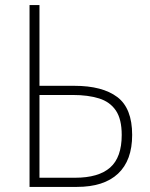

<svg xmlns="http://www.w3.org/2000/svg" viewBox="-20 -734 591 754"><path d="M96 0V-714H135V-397H272Q382 -397 440.5 -353Q499 -309 499 -204Q499 -104 443.5 -52Q388 0 282 0ZM135 -36H275Q367 -36 412.5 -76Q458 -116 458 -204Q458 -266 435 -300Q412 -334 369 -347.5Q326 -361 266 -361H135Z"/></svg>

Font: Noto Sans Disp ExtLt
Style: Regular
Weight: 200
Designer: Monotype Design Team
Foundry: Monotype Imaging Inc.
Version: Version 2.000;GOOG;noto-source:20170915:90ef993387c0